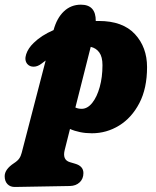

<svg xmlns="http://www.w3.org/2000/svg" viewBox="-100 -546 650 801"><path d="M74.5 -281.5Q57.5 -268 40.8 -267.8Q24 -267.5 14 -279Q1 -294.5 9.2 -319.8Q17.5 -345 40.5 -367Q72.5 -398.5 123.5 -420.5Q137 -470.5 166.5 -498.5Q196 -526.5 237.5 -526.5Q300 -526.5 299.5 -458.5Q305.5 -458.5 312 -458.5Q412 -458.5 462.8 -403.8Q513.5 -349 513.5 -266Q513.5 -177.5 481.5 -116Q449.5 -54.5 397 -22.2Q344.5 10 283.5 10Q257 10 234 5.2Q211 0.5 192 -8L170 79.5Q159.5 121 191.5 130.5L213.5 137Q248 147 248 176Q248 200 232.2 214.8Q216.5 229.5 191.5 230L-37 234Q-57 234.5 -68.8 222.2Q-80.5 210 -80.5 189Q-80.5 160.5 -42 135Q-26.5 125 -19.8 115.2Q-13 105.5 -9.5 91.5L90.5 -293.5Q82.5 -287.5 74.5 -281.5ZM327.5 -274Q327.5 -309 314.2 -327.2Q301 -345.5 278.5 -350.5L214.5 -97.5Q226 -92 240.5 -92Q265 -92 284.8 -116.8Q304.5 -141.5 316 -182.8Q327.5 -224 327.5 -274Z"/></svg>

Font: Fraunces 144pt SuperSoft Black
Style: Italic
Weight: 900
Italic angle: -16°
Version: Version 1.000;[b76b70a41]